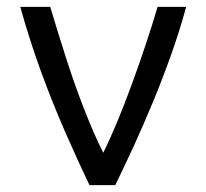

<svg xmlns="http://www.w3.org/2000/svg" viewBox="-20 -538 600 558"><path d="M240 0Q206 -71 169 -155.5Q132 -240 98.5 -332Q65 -424 39 -518H126Q146 -451 171 -372.5Q196 -294 224.5 -221Q253 -148 280 -94Q300 -134 321.5 -186Q343 -238 364 -295.5Q385 -353 404 -410Q423 -467 438 -518H521Q502 -448 477 -378Q452 -308 424.5 -241.5Q397 -175 369 -114Q341 -53 315 0Z"/></svg>

Font: Ubuntu Sans Mono
Style: Regular
Weight: 400
Monospace: yes
Designer: Dalton Maag Ltd
Foundry: Dalton Maag Ltd
Version: Version 1.006